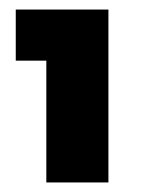

<svg xmlns="http://www.w3.org/2000/svg" viewBox="-20 -732 304 402"><path d="M77 -350V-712H207V-350ZM13 -605V-712H202V-605Z"/></svg>

Font: Outfit Thin Black
Style: Regular
Weight: 900
Version: Version 1.100;gftools[0.9.27]